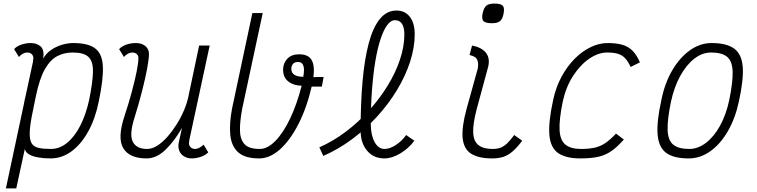

<svg xmlns="http://www.w3.org/2000/svg" viewBox="-20 -873 4240 1075"><path d="M390 -632Q474 -632 513.5 -601.5Q553 -571 556 -500Q559 -429 533 -305Q514 -210 474.5 -138Q435 -66 381 -26Q327 14 262 14Q226 14 194.5 8.5Q163 3 143 -8.5Q123 -20 119 -39L71 182H13L113 -287Q114 -293 115.5 -299.5Q117 -306 118 -313Q119 -318 120.5 -323.5Q122 -329 123 -334L165 -529Q165 -535 165.5 -540Q166 -545 167 -549Q166 -562 157 -570.5Q148 -579 132 -579Q121 -579 108.5 -572.5Q96 -566 86 -554L59 -598Q73 -614 99 -623Q125 -632 152 -632Q186 -632 207.5 -613Q229 -594 222 -545Q237 -573 265 -592.5Q293 -612 326 -622Q359 -632 390 -632ZM479 -313Q500 -416 500.5 -473.5Q501 -531 474.5 -555Q448 -579 387 -579Q339 -579 300 -558.5Q261 -538 231 -485Q201 -432 181 -335L164 -252Q148 -177 146.5 -134Q145 -91 157 -71Q169 -51 196 -45Q223 -39 265 -39Q314 -39 356 -73.5Q398 -108 429.5 -169.5Q461 -231 479 -313Z M674 -554 647 -598Q661 -614 687 -623Q713 -632 740 -632Q773 -632 793.5 -615.5Q814 -599 814 -571Q814 -543 804 -489.5Q794 -436 776 -365Q758 -294 733 -214Q703 -120 723.5 -79.5Q744 -39 804 -39Q832 -39 861.5 -58Q891 -77 918.5 -108.5Q946 -140 969.5 -177.5Q993 -215 1010 -255Q1027 -295 1034 -329L1095 -618H1154L1040 -89Q1040 -84 1039 -78.5Q1038 -73 1038 -69Q1039 -56 1048.5 -47.5Q1058 -39 1073 -39Q1083 -39 1095 -45Q1107 -51 1120 -63L1146 -20Q1132 -5 1106 4.5Q1080 14 1053 14Q1031 14 1011.5 3Q992 -8 983.5 -29.5Q975 -51 982 -80L999 -157Q956 -82 906 -34Q856 14 801 14Q706 14 671 -42Q636 -98 676 -220Q700 -292 717.5 -357Q735 -422 745 -472Q755 -522 755 -549Q755 -562 745.5 -570.5Q736 -579 720 -579Q709 -579 696.5 -572.5Q684 -566 674 -554Z M1792 -442 1782 -388Q1766 -388 1752 -388Q1738 -388 1725 -388Q1697 -268 1650.5 -177.5Q1604 -87 1547.5 -36.5Q1491 14 1431 14Q1352 14 1314 -20Q1276 -54 1269.5 -116Q1263 -178 1279 -264L1393 -800H1451L1336 -264Q1323 -194 1323.5 -144Q1324 -94 1348.5 -66.5Q1373 -39 1434 -39Q1478 -39 1522 -84Q1566 -129 1604 -208.5Q1642 -288 1669 -393Q1623 -394 1594 -417Q1565 -440 1565 -483Q1565 -519 1588.5 -544Q1612 -569 1655 -569Q1706 -569 1724.5 -537.5Q1743 -506 1735 -441Q1748 -442 1762.5 -442Q1777 -442 1792 -442ZM1611 -489Q1611 -464 1629.5 -453.5Q1648 -443 1678 -443Q1682 -463 1682 -482Q1682 -501 1674.5 -513.5Q1667 -526 1648 -526Q1628 -526 1619.5 -514Q1611 -502 1611 -489Z M2132 14Q2072 14 2035.5 -29Q1999 -72 1999 -142Q1999 -295 2010 -418.5Q2021 -542 2044.5 -630.5Q2068 -719 2106.5 -766.5Q2145 -814 2200 -814Q2247 -814 2274.5 -779Q2302 -744 2302 -681Q2302 -607 2276 -527Q2250 -447 2202.5 -368.5Q2155 -290 2090.5 -219.5Q2026 -149 1949.5 -92.5Q1873 -36 1790 0L1768 -48Q1845 -82 1916 -135.5Q1987 -189 2046.5 -255Q2106 -321 2150.5 -393.5Q2195 -466 2219.5 -539.5Q2244 -613 2244 -681Q2244 -720 2230.5 -740Q2217 -760 2192 -760Q2168 -760 2147.5 -732Q2127 -704 2110 -652Q2093 -600 2081 -527.5Q2069 -455 2062.5 -366Q2056 -277 2056 -174Q2057 -114 2078 -76.5Q2099 -39 2133 -39Q2162 -39 2196 -61Q2230 -83 2254 -117L2300 -85Q2267 -41 2220.5 -13.5Q2174 14 2132 14Z M2736 14Q2660 14 2618.5 -12Q2577 -38 2570.5 -98.5Q2564 -159 2592 -262L2655 -489Q2660 -517 2652.5 -537Q2645 -557 2609 -565L2623 -618Q2676 -608 2700 -578.5Q2724 -549 2714 -502L2649 -262Q2627 -178 2629.5 -129.5Q2632 -81 2659.5 -60Q2687 -39 2738 -39Q2763 -39 2782 -46Q2801 -53 2819 -70Q2837 -87 2859 -117L2904 -85Q2876 -48 2851 -26Q2826 -4 2799 5Q2772 14 2736 14ZM2734 -743Q2698 -743 2686.5 -755.5Q2675 -768 2683 -802Q2690 -831 2704 -842Q2718 -853 2748 -853Q2785 -853 2795.5 -840.5Q2806 -828 2799 -794Q2793 -765 2778.5 -754Q2764 -743 2734 -743Z M3429 -125 3473 -92Q3438 -52 3405 -28.5Q3372 -5 3331 4.5Q3290 14 3230 14Q3148 14 3105 -16Q3062 -46 3056 -117.5Q3050 -189 3077 -313Q3092 -384 3123.5 -442.5Q3155 -501 3197 -543.5Q3239 -586 3287 -609Q3335 -632 3382 -632Q3432 -632 3465.5 -622Q3499 -612 3522 -588.5Q3545 -565 3563 -524L3511 -498Q3497 -529 3480 -547Q3463 -565 3439 -572Q3415 -579 3379 -579Q3330 -579 3279.5 -544.5Q3229 -510 3189 -448.5Q3149 -387 3131 -305Q3110 -203 3113 -145.5Q3116 -88 3145.5 -63.5Q3175 -39 3233 -39Q3281 -39 3313 -47Q3345 -55 3371.5 -73.5Q3398 -92 3429 -125Z M3836 14Q3752 14 3710 -17Q3668 -48 3662 -119.5Q3656 -191 3683 -313Q3702 -408 3744 -479.5Q3786 -551 3843 -591.5Q3900 -632 3964 -632Q4048 -632 4090.5 -601Q4133 -570 4138.5 -499Q4144 -428 4117 -305Q4097 -211 4055.5 -139Q4014 -67 3957.5 -26.5Q3901 14 3836 14ZM3839 -39Q3888 -39 3933 -73.5Q3978 -108 4012 -170Q4046 -232 4063 -313Q4084 -415 4082 -473Q4080 -531 4051 -555Q4022 -579 3961 -579Q3912 -579 3867.5 -544.5Q3823 -510 3789 -448.5Q3755 -387 3737 -305Q3716 -204 3718 -145.5Q3720 -87 3749.5 -63Q3779 -39 3839 -39Z"/></svg>

Font: Victor Mono Thin ExtraLight
Style: Italic
Weight: 250
Italic angle: -12°
Monospace: yes
Version: Version 1.561;gftools[0.9.30]